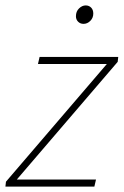

<svg xmlns="http://www.w3.org/2000/svg" viewBox="-30 -688 456 708"><path d="M-10 0 -8 -18 364 -452H110L116 -478H406L404 -460L32 -26H324L318 0ZM278 -600Q266 -600 258 -608Q250 -616 250 -628Q250 -646 261.5 -657Q273 -668 286 -668Q298 -668 306 -660Q314 -652 314 -638Q314 -622 303 -611Q292 -600 278 -600Z"/></svg>

Font: Source Sans 3 VF
Style: Italic
Weight: 200
Italic angle: -11°
Designer: Paul D. Hunt
Foundry: Adobe Systems Incorporated
Version: Version 3.042;hotconv 1.0.118;makeotfexe 2.5.65603